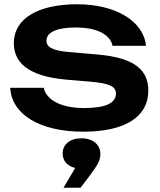

<svg xmlns="http://www.w3.org/2000/svg" viewBox="-20 -603 750 901"><path d="M676 -177C676 -269 620 -331 440 -347L301 -359C221 -366 198 -385 198 -412C198 -452 248 -474 334 -474C453 -474 500 -430 508 -388H665C654 -503 524 -583 342 -583C165 -583 45 -520 45 -400C45 -314 105 -245 294 -229L402 -220C495 -212 524 -197 524 -164C524 -118 473 -96 374 -96C268 -96 198 -133 185 -191H28C34 -68 164 15 371 15C570 15 676 -57 676 -177ZM358 278 402 220C439 169 451 151 451 119C451 76 416 46 362 46C308 46 274 75 274 117C274 152 296 177 333 185L278 278Z"/></svg>

Font: Bounded Med
Style: Regular
Weight: 500
Designer: Vlad Churkin
Version: Version 3.0